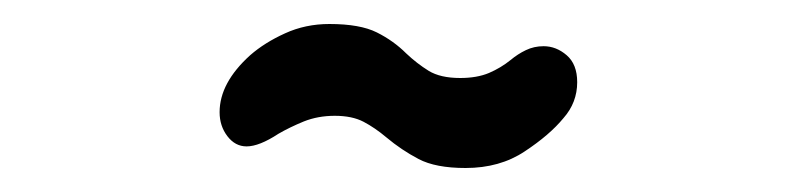

<svg xmlns="http://www.w3.org/2000/svg" viewBox="-20 -670 659 160"><path d="M368 -530Q343 -530 328.8 -537.5Q314.5 -545 302 -555.5Q292.5 -563.5 283 -568.5Q273.5 -573.5 259 -573.5Q245 -573.5 233.2 -568.8Q221.5 -564 212 -558.5Q196 -548 185.5 -548Q176 -548 169.5 -556.5Q163 -565 163 -576.5Q163 -601 188.5 -624Q200.5 -634.5 217.5 -642.2Q234.5 -650 254.5 -650Q280 -650 294 -643Q308 -636 318.5 -625.5Q327.5 -617 337.2 -611Q347 -605 363.5 -605Q377.5 -605 387.5 -609.2Q397.5 -613.5 405.5 -620Q411.5 -625 418.2 -628.2Q425 -631.5 433 -631.5Q443.5 -631.5 452.2 -624Q461 -616.5 461 -601.5Q461 -584.5 449.5 -571.5Q438 -557.5 417.2 -543.8Q396.5 -530 368 -530Z"/></svg>

Font: Sono ExtraLight Monospace SemiBold
Style: Regular
Weight: 600
Version: Version 2.112